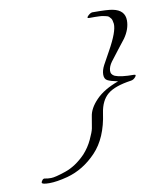

<svg xmlns="http://www.w3.org/2000/svg" viewBox="-72 -606 611 726"><g transform="rotate(-10 233.0 -243.0)"><path d="M130 50Q88 61 59.5 61Q31 61 31 54Q31 51 35.5 45Q40 39 47 41Q54 43 69.5 43Q85 43 126 29Q167 15 204 -23Q225 -46 238 -74Q251 -102 253.5 -115Q256 -128 261 -159Q265 -190 295.5 -221.5Q326 -253 382 -273Q353 -279 342 -285Q331 -291 331 -307.5Q331 -324 341 -343Q351 -362 368 -392Q406 -460 404 -490Q402 -506 398 -511Q394 -516 391 -519Q388 -522 380.5 -523.5Q373 -525 369 -526Q365 -527 354.5 -527.5Q344 -528 338 -528Q327 -528 316 -528Q305 -528 314 -537Q323 -546 331 -547Q391 -547 409 -543Q455 -534 455 -494Q455 -461 432 -428Q423 -416 403.5 -391.5Q384 -367 372 -350.5Q360 -334 359 -318.5Q358 -303 373 -296Q395 -287 445 -287Q456 -287 448 -277.5Q440 -268 430 -267Q367 -258 339.5 -235Q312 -212 305 -165Q292 -71 242.5 -19Q193 33 130 50Z"/></g></svg>

Font: Allura
Style: Regular
Weight: 400
Designer: Robert E. Leuschke
Foundry: Robert E. Leuschke
Version: Version 1.004